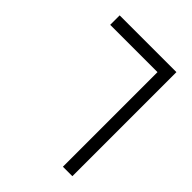

<svg xmlns="http://www.w3.org/2000/svg" viewBox="-198 -666 897 897"><g transform="rotate(45 250.0 -218.0)"><path d="M375 -500Q375 -500 375 125H437.5V-562.5H62.5V-500Z"/></g></svg>

Font: BFUnifontExMono
Style: Regular
Weight: 500
Version: Version 15.0.06